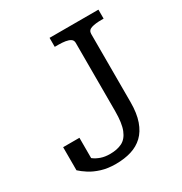

<svg xmlns="http://www.w3.org/2000/svg" viewBox="-169 -837 931 980"><g transform="rotate(-30 296.0 -346.5)"><path d="M261 -710H549V-657H535Q500 -657 477.5 -650Q455 -643 455 -621V-219Q455 -154 439 -108.5Q423 -63 394 -35.5Q365 -8 324.5 4.5Q284 17 233 17Q186 17 149 5.5Q112 -6 85.5 -23Q59 -40 42 -56V-192H138V-59Q121 -64 110.5 -71.5Q100 -79 96.5 -86Q93 -93 97 -96Q101 -99 113 -96Q124 -83 140.5 -70.5Q157 -58 180 -50Q203 -42 233 -42Q275 -42 304 -56.5Q333 -71 348.5 -109.5Q364 -148 364 -219V-621Q364 -636 353 -643.5Q342 -651 323.5 -654Q305 -657 282 -657H261Z"/></g></svg>

Font: Roboto Serif 20pt SemiCondensed
Style: Regular
Weight: 400
Width: 4
Version: Version 1.008